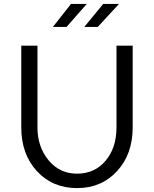

<svg xmlns="http://www.w3.org/2000/svg" viewBox="-20 -939 789 984"><path d="M577 -286V-705H660V-286Q660 -149 580 -62Q500 25 375 25Q249 25 169 -62Q89 -149 89 -286V-705H172V-286Q172 -187 228.5 -118Q285 -49 375 -49Q465 -49 521 -115Q577 -181 577 -286ZM425 -919 321 -801H251L344 -919ZM590 -919 481 -801H412L509 -919Z"/></svg>

Font: Metropolitano
Style: Regular
Weight: 400
Designer: Fonts by Alex Slobzheninov & Chris M. Simpson / Changes by Cristiano Sobral
Foundry: Fonts by Alex Slobzheninov & Chris M. Simpson / Changes by Cristiano Sobral
Version: Version 1.00;August 30, 2020;FontCreator 13.0.0.2681 64-bit